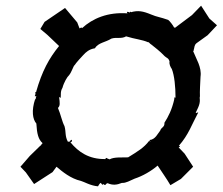

<svg xmlns="http://www.w3.org/2000/svg" viewBox="-20 -642 784 676"><path d="M682 -303 684 -297C683 -328 685 -342 686 -372C691 -405 670 -436 660 -462C659 -461 667 -467 661 -462C666 -478 663 -482 672 -490L711 -518L744 -553L717 -577L688 -622L656 -589L596 -544C595 -546 594 -545 593 -545C590 -552 577 -569 572 -572C544 -582 533 -582 512 -591C483 -603 466 -606 441 -599C443 -604 432 -597 438 -596C435 -601 422 -603 429 -595C359 -600 306 -577 269 -543C266 -546 267 -546 260 -542L252 -563L209 -614L137 -565L122 -540L147 -519L188 -480C153 -437 128 -392 107 -318C107 -321 111 -319 104 -317C107 -308 101 -305 103 -303C109 -304 108 -302 108 -302C104 -296 107 -287 104 -294C90 -252 95 -222 108 -207C110 -171 115 -151 130 -138C121 -129 126 -129 123 -130L85 -93L52 -55L71 -35L100 6L165 -36L179 -55C199 -38 229 -13 265 -5C276 -2 299 12 325 14C332 2 334 2 335 2C342 11 340 9 345 6C352 15 351 4 359 3C377 11 392 9 409 2C424 3 437 -6 454 -13C482 -22 513 -40 535 -59C550 -36 566 -14 580 10L617 -12L660 -55L630 -101L609 -123C611 -125 618 -125 610 -129C644 -168 655 -203 678 -246C669 -246 674 -242 669 -245C677 -263 688 -278 682 -303ZM188 -301 193 -297C196 -307 191 -318 200 -333C205 -352 217 -372 223 -377C233 -389 238 -410 243 -413C247 -420 269 -444 273 -448C282 -458 294 -469 314 -472C326 -492 352 -493 372 -506C390 -512 407 -504 424 -514C456 -504 479 -503 502 -493C503 -496 507 -488 513 -485C525 -475 541 -464 560 -444C566 -438 574 -438 577 -425C575 -417 580 -406 585 -399C594 -376 598 -337 598 -298C591 -300 596 -305 594 -295C590 -293 596 -291 594 -294C585 -255 573 -232 559 -210C560 -193 548 -195 544 -182C536 -173 527 -150 506 -149C512 -139 514 -142 505 -146C487 -122 465 -109 431 -88C410 -87 382 -90 366 -81C354 -84 354 -90 351 -82C293 -81 256 -107 228 -141C229 -143 237 -142 232 -150C223 -146 232 -143 219 -143C208 -163 213 -178 207 -198C198 -215 194 -239 184 -262C192 -269 191 -279 188 -301Z"/></svg>

Font: Asimov Print
Style: DIt
Weight: 250
Width: 0
Designer: Google
Version: Version 2.000980: 2014